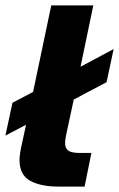

<svg xmlns="http://www.w3.org/2000/svg" viewBox="-43 -688 439 708"><path d="M172 0Q107 0 68 -21.5Q29 -43 29 -98Q29 -108 30.5 -118.5Q32 -129 34 -140L53 -228L-23 -188L3 -309L79 -349L146 -668H301L254 -442L376 -507L350 -385L229 -321L204 -205Q201 -192 199 -180.5Q197 -169 197 -160Q197 -142 208.5 -133Q220 -124 252 -124H294L269 0Z"/></svg>

Font: Atkinson Hyperlegible
Style: Bold Italic
Weight: 700
Italic angle: -12°
Designer: Elliott Scott, Megan Eiswerth, Linus Boman, Theodore Petrosky
Foundry: Braille Institute
Version: Version 1.006; ttfautohint (v1.8.3)